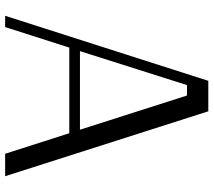

<svg xmlns="http://www.w3.org/2000/svg" viewBox="-62 -770 832 748"><g transform="rotate(90 354.0 -396.0)"><path d="M294.9 -791.5H413.6L666.5 0H579.1L499 -250H165.5L85.4 0H41.5ZM311.5 -708.5 179.2 -291.5H485.4L352.1 -708.5Z"/></g></svg>

Font: Resagnicto
Style: Regular
Weight: 500
Version: Version 0.9991